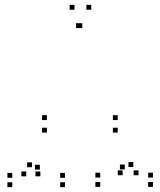

<svg xmlns="http://www.w3.org/2000/svg" viewBox="-20 -760 660 790"><path d="M247.5 10V-10H227.5V10ZM247.5 -28.5V-48.5H227.5V-28.5ZM144 -62V-82H124V-62ZM146 -34.5V-54.5H126V-34.5ZM313 -644.5V-664.5H293V-644.5ZM318.5 -644.5V-664.5H298.5V-644.5ZM484.5 -39V-59H464.5V-39ZM493.5 -63V-83H473.5V-63ZM392.5 -29.5V-49.5H372.5V-29.5ZM392.5 9V-11H372.5V9ZM609.5 9V-11H589.5V9ZM609.5 -29.5V-49.5H589.5V-29.5ZM528.5 -73V-93H508.5V-73ZM550 -39V-59H530V-39ZM355.5 -720V-740H335.5V-720ZM286.5 -720V-740H266.5V-720ZM88 -34.5V-54.5H68V-34.5ZM111.5 -72V-92H91.5V-72ZM30.5 -28.5V-48.5H10.5V-28.5ZM30.5 10V-10H10.5V10ZM464.5 -214.5V-234.5H444.5V-214.5ZM464.5 -266V-286H444.5V-266ZM173 -266V-286H153V-266ZM173 -214.5V-234.5H153V-214.5Z"/></svg>

Font: Monaspace Xenon Dots Var
Style: Regular
Weight: 400
Designer: Riley Cran and the Lettermatic Team
Version: Version 1.100 (Monaspace Xenon Dots)